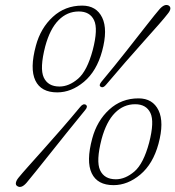

<svg xmlns="http://www.w3.org/2000/svg" viewBox="-20 -733 703 770"><path d="M309.5 -710.5Q366.5 -710.5 389.8 -662.5Q413 -614.5 389.5 -528Q367.5 -447.5 316.8 -405Q266 -362.5 209.5 -362.5Q144.5 -362.5 121.8 -410.2Q99 -458 124 -550Q143 -620.5 192 -665.5Q241 -710.5 309.5 -710.5ZM352 -532.5Q374 -617 357.2 -652Q340.5 -687 296 -687Q249.5 -687 215 -652.2Q180.5 -617.5 161.5 -547.5Q138.5 -458.5 155.5 -422.2Q172.5 -386 218.5 -386Q256.5 -386 293 -417.2Q329.5 -448.5 352 -532.5ZM406.5 -394.5Q394 -378.5 384 -385Q374.5 -390.5 387.5 -406Q438.5 -467 485.5 -526.8Q532.5 -586.5 568.2 -632.2Q604 -678 620.5 -697Q641 -719.5 657 -710.5Q671.5 -700.5 652.5 -677.5Q641.5 -663 616.2 -634.2Q591 -605.5 556.5 -567Q522 -528.5 483.2 -484Q444.5 -439.5 406.5 -394.5ZM301.5 -304Q313.5 -319 324 -313Q334 -306 321.5 -291.5Q285.5 -247.5 249.2 -202.5Q213 -157.5 181 -117.2Q149 -77 124.2 -46.2Q99.5 -15.5 86.5 0Q65.5 24 49.5 13.5Q42 9 43.8 -0.2Q45.5 -9.5 54 -20Q66.5 -35.5 92.8 -65Q119 -94.5 154 -133.5Q189 -172.5 227.2 -216.5Q265.5 -260.5 301.5 -304ZM535.5 -338.5Q592.5 -338.5 615.8 -290.5Q639 -242.5 615.5 -156Q593.5 -75.5 542.8 -33Q492 9.5 435.5 9.5Q370.5 9.5 347.8 -38.2Q325 -86 350 -178Q369 -248.5 418 -293.5Q467 -338.5 535.5 -338.5ZM578 -160.5Q600 -245 583.2 -280Q566.5 -315 522 -315Q475.5 -315 441 -280.2Q406.5 -245.5 387.5 -175.5Q364.5 -86.5 381.5 -50.2Q398.5 -14 444.5 -14Q482.5 -14 519 -45.2Q555.5 -76.5 578 -160.5Z"/></svg>

Font: Fraunces 9pt S050 Thin
Style: Italic
Weight: 100
Italic angle: -16°
Version: Version 1.000; ttfautohint (v1.8.3)